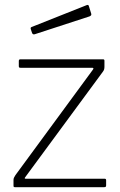

<svg xmlns="http://www.w3.org/2000/svg" viewBox="-20 -776 498 796"><path d="M42 0Q38 0 37 -1.5Q36 -3 36 -7V-30Q36 -35 38 -39.5Q40 -44 44 -50L365 -487Q371 -495 362 -495H65Q61 -495 59.5 -496.5Q58 -498 58 -502V-523Q58 -530 64 -530H408Q413 -530 413 -524V-499Q413 -493 411.5 -488Q410 -483 406 -478L85 -42Q79 -35 87 -35H414Q420 -35 420 -29V-8Q420 -4 418.5 -2Q417 0 412 0H42ZM348 -752 358 -720Q361 -712 351 -708L124 -634Q120 -633 117.5 -634Q115 -635 113 -639L108 -654Q105 -662 111 -664L340 -755Q346 -757 348 -752Z"/></svg>

Font: Libre Franklin Thin Thin
Style: Regular
Weight: 250
Version: Version 3.000